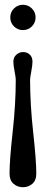

<svg xmlns="http://www.w3.org/2000/svg" viewBox="-20 -760 192 804"><path d="M113.5 -649.5Q98 -634 76 -634Q54 -634 38.5 -649.5Q23 -665 23 -687Q23 -709 38.5 -724.5Q54 -740 76 -740Q98 -740 113.5 -724.5Q129 -709 129 -687Q129 -665 113.5 -649.5ZM132 -32Q132 -5 115.5 9.5Q99 24 76 24Q53 24 36.5 9.5Q20 -5 20 -32Q20 -90 33 -207Q46 -324 46 -426Q46 -436 41 -461.5Q36 -487 36 -502Q36 -520 48.5 -531Q61 -542 77 -542Q93 -542 104.5 -531.5Q116 -521 116 -502Q116 -487 111 -461Q106 -435 106 -426Q106 -323 119 -205.5Q132 -88 132 -32Z"/></svg>

Font: kawoszeh
Style: Medium
Weight: 500
Version: Version 000.030